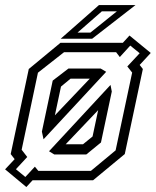

<svg xmlns="http://www.w3.org/2000/svg" viewBox="-24 -708 612 754"><path d="M79.5 26.5 -4 -43 33.5 -83 18 -103 89 -437 213.5 -540H458.5L484.5 -568.5L568 -500L524.5 -453L537 -437L466 -103L341.5 0H104L101.5 2.5ZM75.5 -13 113 -53.5 126.5 -37H333L430 -117.5L495 -423L476 -447L524.5 -499L487.5 -529L446.5 -484L432 -503H227.5L125 -422.5L61 -120L83 -91.5L38.5 -43.5ZM147 -161 140.5 -191 183 -391.5 245 -439H371L393 -426ZM191.5 -255 328.5 -399H253L215.5 -368ZM189 -101.5 168.5 -114 410 -374.5 415 -348.5 372.5 -148.5 315 -101.5ZM234 -141.5H302L339.5 -172L361.5 -275.5ZM214.5 -556 364.5 -688H508L338 -556ZM280.5 -580H331L435 -663.5H376Z"/></svg>

Font: Tourney Condensed Regular
Style: Italic
Weight: 400
Width: 3
Italic angle: -12°
Designer: Tyler Finck
Foundry: Etcetera Type Co
Version: Version 1.010; ttfautohint (v1.8.3)